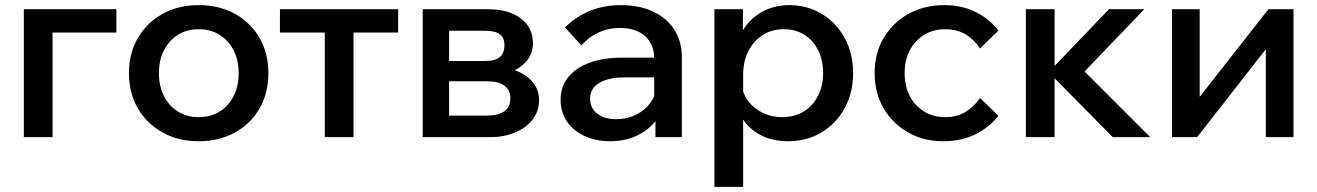

<svg xmlns="http://www.w3.org/2000/svg" viewBox="-20 -535 5139 749"><path d="M73 0V-499H434V-408H97L185 -477V0Z M755 16Q676 16 614.5 -18Q553 -52 518 -112Q483 -172 483 -250Q483 -327 518 -387Q553 -447 614.5 -481Q676 -515 755 -515Q835 -515 896.5 -481Q958 -447 992.5 -387Q1027 -327 1027 -250Q1027 -172 992.5 -112Q958 -52 896.5 -18Q835 16 755 16ZM755 -78Q802 -78 837 -100Q872 -122 891.5 -160.5Q911 -199 911 -250Q911 -300 891.5 -338.5Q872 -377 837 -399Q802 -421 755 -421Q709 -421 674 -399Q639 -377 619.5 -338.5Q600 -300 600 -250Q600 -199 619.5 -160.5Q639 -122 674 -100Q709 -78 755 -78Z M1247 0V-462H1359V0ZM1072 -408V-499H1533V-408Z M1629 0V-499H1884Q1965 -499 2012 -463Q2059 -427 2059 -366Q2059 -328 2036.5 -299.5Q2014 -271 1976 -256L1975 -265Q2023 -252 2053 -220.5Q2083 -189 2083 -144Q2083 -101 2057.5 -68.5Q2032 -36 1989 -18Q1946 0 1893 0ZM1732 -28 1674 -84H1879Q1924 -84 1947.5 -101Q1971 -118 1971 -151Q1971 -184 1947.5 -201Q1924 -218 1879 -218H1685V-297H1871Q1913 -297 1930.5 -313Q1948 -329 1948 -358Q1948 -387 1930.5 -401Q1913 -415 1871 -415H1671L1732 -473Z M2640 0H2537V-99L2532 -120V-307Q2532 -363 2496 -394.5Q2460 -426 2398 -426Q2353 -426 2314.5 -408Q2276 -390 2248 -358L2184 -428Q2225 -469 2280 -492Q2335 -515 2402 -515Q2473 -515 2526.5 -490.5Q2580 -466 2610 -420Q2640 -374 2640 -310ZM2360 16Q2303 16 2259 -5Q2215 -26 2191 -62Q2167 -98 2167 -146Q2167 -198 2197 -234.5Q2227 -271 2280.5 -290.5Q2334 -310 2404 -310H2544V-233H2414Q2355 -233 2318.5 -212Q2282 -191 2282 -150Q2282 -113 2310 -91.5Q2338 -70 2383 -70Q2426 -70 2462 -88Q2498 -106 2519.5 -137.5Q2541 -169 2544 -210L2580 -193Q2580 -132 2552 -84.5Q2524 -37 2474 -10.5Q2424 16 2360 16Z M2879 194H2767V-499H2878V-345H2854Q2861 -395 2889 -433Q2917 -471 2961 -493Q3005 -515 3059 -515Q3129 -515 3185.5 -481Q3242 -447 3275 -387Q3308 -327 3308 -250Q3308 -172 3274.5 -112Q3241 -52 3184 -18Q3127 16 3055 16Q2989 16 2941 -11.5Q2893 -39 2868.5 -86.5Q2844 -134 2848 -193L2871 -211Q2876 -172 2898 -142Q2920 -112 2955 -95Q2990 -78 3031 -78Q3080 -78 3115.5 -100Q3151 -122 3171 -161Q3191 -200 3191 -250Q3191 -299 3172 -338Q3153 -377 3118.5 -399Q3084 -421 3037 -421Q2991 -421 2955.5 -398.5Q2920 -376 2899.5 -336Q2879 -296 2879 -242Z M3803 -153 3875 -83Q3838 -37 3784 -10.5Q3730 16 3660 16Q3583 16 3522.5 -18.5Q3462 -53 3427 -112.5Q3392 -172 3392 -250Q3392 -327 3427 -386.5Q3462 -446 3523.5 -480.5Q3585 -515 3663 -515Q3731 -515 3784.5 -489Q3838 -463 3875 -416L3803 -346Q3781 -380 3747.5 -400.5Q3714 -421 3667 -421Q3621 -421 3585 -399Q3549 -377 3529 -338.5Q3509 -300 3509 -250Q3509 -200 3529 -161Q3549 -122 3585 -100Q3621 -78 3667 -78Q3714 -78 3747.5 -99Q3781 -120 3803 -153Z M4321 0 4065 -259H4076L4306 -499H4444L4183 -227L4170 -297L4467 0ZM3982 0V-499H4094V0Z M4552 0V-499H4660V-144L4652 -147L4928 -499H5026V0H4918V-355L4925 -352L4650 0Z"/></svg>

Font: Wix Madefor Display SemiBold
Style: Regular
Weight: 600
Designer: Dalton Maag Ltd
Foundry: Dalton Maag Ltd
Version: Version 3.100